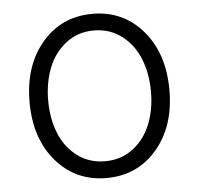

<svg xmlns="http://www.w3.org/2000/svg" viewBox="-45 -599 681 657"><g transform="rotate(-5 295.5 -271.0)"><path d="M55.2 -270Q55.2 -395.5 122.3 -474.1Q189.5 -552.7 295.4 -552.7Q401.4 -552.7 468.5 -474.1Q535.6 -395.5 535.6 -270Q535.6 -145.5 468.5 -67.1Q401.4 11.2 295.4 11.2Q189.5 11.2 122.3 -67.1Q55.2 -145.5 55.2 -270ZM200 -77.1Q240.7 -46.4 295.4 -46.4Q350.1 -46.4 390.9 -77.1Q431.6 -107.9 451.9 -158Q472.2 -208 472.2 -270Q472.2 -332 452.1 -382.6Q432.1 -433.1 391.1 -464.4Q350.1 -495.6 295.4 -495.6Q240.7 -495.6 200 -464.4Q159.2 -433.1 139.2 -382.6Q119.1 -332 119.1 -270Q119.1 -208 139.2 -158Q159.2 -107.9 200 -77.1Z"/></g></svg>

Font: Interop Light
Style: Regular
Weight: 300
Designer: Rasmus Andersson, Google, Jang Haemin
Foundry: jhaemin
Version: Version 1.007